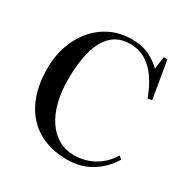

<svg xmlns="http://www.w3.org/2000/svg" viewBox="-169 -890 1033 1054"><g transform="rotate(30 347.5 -362.5)"><path d="M395 14Q285 14 208 -31.5Q131 -77 90 -162.5Q49 -248 49 -366Q49 -446 73 -513.5Q97 -581 140 -631Q183 -681 242.5 -709Q302 -737 374 -737Q437 -737 484 -714Q531 -691 561 -660L572 -739H595L635 -503L609 -497Q584 -564 551.5 -611Q519 -658 476 -684Q433 -710 378 -710Q308 -710 264 -669.5Q220 -629 199 -553Q178 -477 178 -369Q178 -294 194 -231Q210 -168 240.5 -122Q271 -76 314.5 -51Q358 -26 413 -26Q458 -26 498.5 -40Q539 -54 573 -81.5Q607 -109 632 -150L651 -135Q632 -103 606 -76Q580 -49 547.5 -28.5Q515 -8 476.5 3Q438 14 395 14Z"/></g></svg>

Font: Literata 60pt Medium
Style: Regular
Weight: 500
Designer: Latin by Veronika Burian and Jose Scaglione. Greek by Irene Vlachou. Cyrillic by Vera Evstafieva.
Foundry: TypeTogether
Version: Version 3.103;gftools[0.9.29]